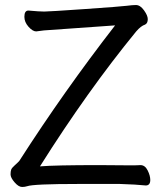

<svg xmlns="http://www.w3.org/2000/svg" viewBox="-20 -731 640 764"><path d="M68 13Q54 13 38 -5.5Q22 -24 22 -37Q22 -49 24.5 -56Q27 -63 40 -74.5Q53 -86 57 -91Q234 -367 438 -630L155 -610L124 -606Q110 -606 93.5 -624.5Q77 -643 77 -664Q77 -689 93 -689Q137 -685 156 -685Q174 -685 318 -695Q462 -705 484.5 -708Q507 -711 521 -711Q538 -711 553 -690Q568 -669 568 -655Q568 -638 557 -633Q541 -628 522 -606Q328 -369 139 -69Q200 -74 374 -74L502 -73Q524 -73 539 -74Q557 -74 567.5 -53Q578 -32 578 -15Q578 7 560 7Q522 3 457 1H292Q113 1 88 10Q79 13 68 13Z"/></svg>

Font: LXGW WenKai TC
Style: Bold
Weight: 700
Designer: LXGW / Fontworks Inc.
Foundry: LXGW / Fontworks Inc.
Version: Version 1.330;April 28, 2024